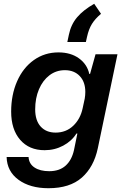

<svg xmlns="http://www.w3.org/2000/svg" viewBox="-20 -819 653 1015"><path d="M15 11H131Q133 47 162.5 66.5Q192 86 240 86Q294 86 326.5 57Q359 28 371 -25L389 -113H384Q359 -73 314 -49Q269 -25 216 -25Q134 -25 86.5 -80Q39 -135 39 -229Q39 -318 70.5 -389.5Q102 -461 159 -501.5Q216 -542 289 -542Q354 -542 397.5 -510.5Q441 -479 452 -428H456L485 -532H601L497 -35Q476 64 412.5 120Q349 176 236 176Q139 176 78 131.5Q17 87 15 11ZM417 -247 428 -298Q431 -316 431 -333Q431 -386 401.5 -417Q372 -448 323 -448Q277 -448 241.5 -421Q206 -394 186 -347Q166 -300 166 -241Q166 -182 195 -150Q224 -118 274 -118Q329 -118 367 -154Q405 -190 417 -247ZM478 -799 514 -746Q483 -720 466 -692.5Q449 -665 440 -624L434 -597H336L344 -635Q355 -689 387.5 -727.5Q420 -766 478 -799Z"/></svg>

Font: Mona Sans SemiBold
Style: Italic
Weight: 600
Italic angle: -11.7°
Designer: Deni Anggara
Foundry: GitHub
Version: Version 2.000